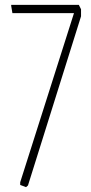

<svg xmlns="http://www.w3.org/2000/svg" viewBox="-20 -760 374 789"><path d="M87 9 63 0V-11L284 -706H31L26 -736V-740H304L313 -722V-693L95 2Z"/></svg>

Font: Encode Sans Compressed
Style: Thin
Weight: 100
Designer: Pablo Impallari, Andres Torresi
Foundry: Pablo Impallari, Andres Torresi
Version: Version 1.000; ttfautohint (v1.00) -l 8 -r 50 -G 200 -x 14 -